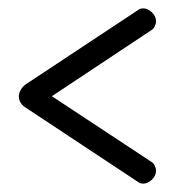

<svg xmlns="http://www.w3.org/2000/svg" viewBox="-20 -507 440 459"><path d="M41 -305 310 -483Q314.9 -487 322.3 -487Q333.3 -487 343.2 -477.5Q353 -468 353 -456Q353 -450 350 -444Q347 -438 342.2 -435.1L104 -277L342.2 -119.9Q347 -117 350 -111Q353 -105 353 -99Q353 -87 343.2 -77.5Q333.3 -68 322.3 -68Q314.9 -68 310 -72L41 -250Q34 -254 29.5 -261.3Q25 -268.5 25 -277Q25 -284 29.5 -292Q34 -300 41 -305Z"/></svg>

Font: Dosis
Style: Regular
Weight: 400
Designer: Edgar Tolentino, Pablo Impallari, Igino Marini
Foundry: Edgar Tolentino, Pablo Impallari, Igino Marini
Version: Version 1.007;Glyphs 3.1.1 (3134)